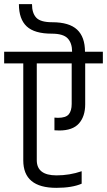

<svg xmlns="http://www.w3.org/2000/svg" viewBox="-44 -899 515 924"><path d="M365 -650H451V-594H366V-397Q366 -339 336 -305Q306 -271 241 -271Q226 -271 218 -272V-333Q223 -332 235 -332Q273 -332 287 -349Q301 -366 301 -399V-594H133V-128Q133 -55 228 -55Q291 -55 349 -75V-15Q303 5 227 5Q68 5 68 -127V-594H-24V-650H303Q303 -692 281.5 -714.5Q260 -737 205 -737Q122 -737 84.5 -772Q47 -807 47 -879H110Q110 -836 130.5 -814Q151 -792 207 -792Q289 -792 327 -756.5Q365 -721 365 -650Z"/></svg>

Font: Khand
Style: Regular
Weight: 400
Designer: Devanagari: Sanchit Sawaria, Jyotish Sonowal; Latin: Satya Rajpurohit
Foundry: Indian Type Foundry
Version: Version 1.101;PS 1.0;hotconv 1.0.78;makeotf.lib2.5.61930; tt